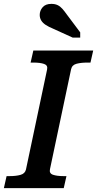

<svg xmlns="http://www.w3.org/2000/svg" viewBox="-44 -971 501 991"><path d="M90 -96 199 -612Q204 -634 183.5 -641Q163 -648 129 -648H114L128 -710H437L423 -648H407Q375 -648 351.5 -642Q328 -636 323 -614L214 -98Q209 -76 229.5 -69Q250 -62 284 -62H299L285 0H-24L-10 -62H6Q39 -62 62 -68.5Q85 -75 90 -96ZM331 -777H370V-804L301 -896Q289 -913 278 -925.5Q267 -938 253.5 -944.5Q240 -951 221 -951Q191 -951 176 -933.5Q161 -916 161 -894Q161 -878 169 -865Q177 -852 192.5 -842Q208 -832 230 -823Z"/></svg>

Font: Roboto Serif Medium
Style: Italic
Weight: 500
Italic angle: -10°
Designer: Greg Gazdowicz
Foundry: Commercial Type
Version: Version 1.008